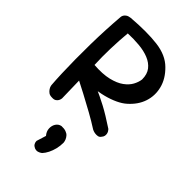

<svg xmlns="http://www.w3.org/2000/svg" viewBox="-275 -742 1102 1102"><g transform="rotate(45 276.0 -191.0)"><path d="M104 -6Q86 -6 76 -13.5Q66 -21 60 -30.5Q54 -40 52.5 -47Q51 -54 51 -54Q48 -92 46 -144Q44 -196 43.5 -256.5Q43 -317 44 -379.5Q45 -442 48 -501Q51 -560 55 -608Q55 -608 55.5 -613.5Q56 -619 60 -626.5Q64 -634 73.5 -640.5Q83 -647 100 -649Q224 -659 308 -648.5Q392 -638 440 -590Q488 -543 502 -487.5Q516 -432 498.5 -379.5Q481 -327 433 -285Q413 -267 381 -252Q349 -237 310 -227Q271 -217 228.5 -213.5Q186 -210 144 -216L148 -44Q148 -44 147 -38Q146 -32 142 -24.5Q138 -17 129 -11Q120 -5 104 -6ZM401 -43Q359 -70 313 -95.5Q267 -121 216 -148Q165 -175 106 -205Q106 -211 114 -217.5Q122 -224 134.5 -229.5Q147 -235 159.5 -240Q172 -245 180.5 -247.5Q189 -250 189 -250Q218 -238 243 -227Q268 -216 292 -204.5Q316 -193 341.5 -179.5Q367 -166 395.5 -148.5Q424 -131 459 -108Q459 -108 462 -105Q465 -102 468.5 -96Q472 -90 473.5 -82.5Q475 -75 473.5 -66Q472 -57 463 -47Q457 -38 446.5 -36Q436 -34 425.5 -35.5Q415 -37 408 -40Q401 -43 401 -43ZM144 -311Q214 -306 261.5 -317.5Q309 -329 337.5 -350Q366 -371 379.5 -396Q393 -421 396 -445Q396 -488 375.5 -514Q355 -540 320.5 -554Q286 -568 241.5 -572Q197 -576 151 -574Q145 -509 143 -441Q141 -373 144 -311ZM241 269Q228 263 223 254.5Q218 246 217.5 239Q217 232 217 232L235 174Q218 154 217 131.5Q216 109 227 92Q238 75 258 71Q279 70 293.5 75Q308 80 316 89Q324 98 328.5 108.5Q333 119 334 130Q334 157 328 181Q322 205 312 225Q302 245 289 259Q289 259 282.5 263.5Q276 268 265.5 271Q255 274 241 269Z"/></g></svg>

Font: Sour Gummy
Style: Regular
Weight: 400
Designer: Stefie Justprince
Foundry: Eifetstype
Version: Version 1.000